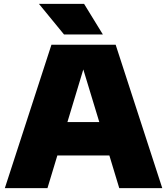

<svg xmlns="http://www.w3.org/2000/svg" viewBox="-20 -971 862 991"><path d="M5 0 245.5 -740H577L817.5 0H595.5L544.5 -168.5H276L225 0ZM328 -341H492.5L410 -612.5ZM310.5 -793 181 -951H414L511 -793Z"/></svg>

Font: Encode Sans SmExp Black
Style: Regular
Weight: 900
Width: 6
Designer: Multiple Designers
Foundry: Impallari Type
Version: Version 3.002; ttfautohint (v1.8.3) -l 8 -r 50 -G 200 -x 14 